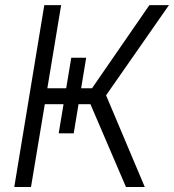

<svg xmlns="http://www.w3.org/2000/svg" viewBox="-20 -748 696 768"><path d="M265.1 -517.1H324.7L274.9 -214.8H214.8ZM37.1 0 157.2 -727.5H224.6L169.4 -395H348.1L577.6 -727.5H655.8L404.3 -366.7L559.1 0H483.9L341.8 -331.1H159.2L104 0Z"/></svg>

Font: Inter 28pt Light
Style: Italic
Weight: 300
Italic angle: -9.3988°
Designer: Rasmus Andersson
Foundry: rsms
Version: Version 4.001;git-66647c0bb